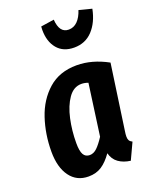

<svg xmlns="http://www.w3.org/2000/svg" viewBox="-153 -894 786 993"><g transform="rotate(-20 240.5 -397.5)"><path d="M467 -499 416 -142Q413 -124 413 -111Q413 -98 417.5 -90Q422 -82 434 -76L392 14Q353 9 326.5 -10Q300 -29 291 -64Q263 -24 232.5 -4Q202 16 160 16Q95 16 58.5 -34Q22 -84 22 -170Q22 -266 50.5 -351.5Q79 -437 140.5 -491.5Q202 -546 297 -546Q381 -546 467 -499ZM158 -168Q158 -124 169 -105Q180 -86 203 -86Q225 -86 244 -104.5Q263 -123 285 -157L324 -440Q305 -447 287 -447Q244 -447 215 -405.5Q186 -364 172 -300Q158 -236 158 -168ZM193 -778Q193 -790 194 -797L267 -808Q272 -733 323 -733Q351 -733 371.5 -753.5Q392 -774 404 -811L474 -793Q460 -722 420 -679Q380 -636 318 -636Q258 -636 225.5 -675Q193 -714 193 -778Z"/></g></svg>

Font: Fira Sans Compressed SemiBold
Style: Italic
Weight: 600
Width: 1
Italic angle: -8°
Designer: bBox Type GmbH & Carrois Corporate GbR & Edenspiekermann AG
Foundry: bBox Type GmbH & Carrois Corporate GbR & Edenspiekermann AG
Version: Version 4.301